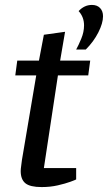

<svg xmlns="http://www.w3.org/2000/svg" viewBox="-20 -753 438 779"><path d="M149 6Q102 6 83 -9.5Q64 -25 64 -59Q64 -67 66 -80.5Q68 -94 69 -104L127 -447H42L50 -507H138L158 -612L244 -624L224 -507H346L338 -447H215L158 -71H289V-25Q286 -23 265.5 -15.5Q245 -8 214.5 -1Q184 6 149 6ZM289 -552Q298 -568 309.5 -595.5Q321 -623 321 -650Q321 -667 315.5 -681.5Q310 -696 299 -708Q310 -720 323.5 -726.5Q337 -733 353 -733Q374 -733 386 -720.5Q398 -708 398 -687Q398 -659 379 -621.5Q360 -584 328 -552Z"/></svg>

Font: Faustina Medium
Style: Italic
Weight: 500
Italic angle: -8°
Designer: Alfonso Garcia
Foundry: http://www.omnibus-type.com
Version: Version 1.200